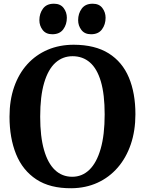

<svg xmlns="http://www.w3.org/2000/svg" viewBox="-20 -990 771 1021"><path d="M360.2 11Q246.5 12.1 173.5 -35.9Q100.4 -84 65.5 -170.1Q30.6 -256.2 30.6 -369.3Q30.6 -457.1 55.2 -527.7Q79.8 -598.3 125.3 -648.5Q170.9 -698.6 233.6 -725.4Q296.3 -752.1 372.4 -752.1Q485.5 -751.7 558 -706.2Q630.5 -660.7 665.3 -577.8Q700.1 -494.9 700.1 -382.4Q700.1 -294.9 675.6 -222.9Q651.1 -150.9 605.9 -98.8Q560.7 -46.7 498.3 -18.2Q435.9 10.2 360.2 11ZM364.1 -50Q416.9 -50 455.6 -87.5Q494.2 -125 515.4 -199Q536.6 -272.9 536.6 -381.7Q536.6 -488 516.5 -556.3Q496.4 -624.7 458.2 -657.9Q420 -691.1 366 -691.1Q313.1 -691.1 274.5 -656.1Q235.9 -621.1 214.8 -549.7Q193.7 -478.4 193.7 -369.7Q193.7 -263.9 214 -192.9Q234.2 -121.9 272.3 -85.9Q310.4 -50 364.1 -50ZM257.7 -807.9Q224.2 -807.9 206.8 -830.7Q189.4 -853.4 189.4 -882.7Q189.4 -918.2 208.6 -944.2Q227.8 -970.2 266.2 -970.2H267.2Q301 -970.2 318.3 -947.5Q335.5 -924.7 335.5 -895.5Q335.5 -859.9 316.3 -833.9Q297.1 -807.9 258.7 -807.9ZM463.8 -807.9Q430.3 -807.9 412.9 -830.7Q395.5 -853.4 395.5 -882.7Q395.5 -918.2 414.7 -944.2Q433.9 -970.2 472.2 -970.2H473.2Q507.1 -970.2 524.3 -947.5Q541.5 -924.7 541.5 -895.5Q541.5 -859.9 522.3 -833.9Q503.1 -807.9 464.8 -807.9Z"/></svg>

Font: Merriweather Light
Style: Regular
Weight: 300
Designer: Eben Sorkin
Foundry: Eben Sorkin
Version: Version 2.100